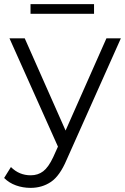

<svg xmlns="http://www.w3.org/2000/svg" viewBox="-45 -712 607 931"><path d="M103 199Q66 199 32.5 187Q-1 175 -25 151L8 98Q48 138 104 138Q139 138 164.5 118.5Q190 99 213 50L236 -1L1 -526H75L273 -79L471 -526H541L278 63Q245 141 202 170Q159 199 103 199ZM103 -645V-692H411V-645Z"/></svg>

Font: Montserrat
Style: Regular
Weight: 400
Designer: Julieta Ulanovsky
Foundry: Julieta Ulanovsky
Version: Version 9.000; ttfautohint (v1.8.4.7-5d5b)